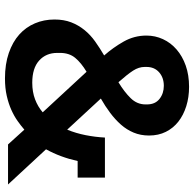

<svg xmlns="http://www.w3.org/2000/svg" viewBox="-24 -726 762 753"><g transform="rotate(90 356.5 -349.0)"><path d="M488 -64Q473 -51 454 -37.5Q435 -24 410.5 -13Q386 -2 355.5 5Q325 12 287 12Q231 12 187.5 -3Q144 -18 115 -44Q86 -70 71 -105.5Q56 -141 56 -182Q56 -219 67 -247.5Q78 -276 97 -299.5Q116 -323 142 -341.5Q168 -360 197 -377Q166 -412 142.5 -453.5Q119 -495 119 -543Q119 -577 133 -607.5Q147 -638 173.5 -661Q200 -684 237 -697Q274 -710 320 -710Q361 -710 396 -699Q431 -688 456.5 -668Q482 -648 496.5 -619Q511 -590 511 -553Q511 -520 499.5 -492.5Q488 -465 468 -442.5Q448 -420 422 -400.5Q396 -381 366 -364L488 -232Q502 -266 509.5 -304Q517 -342 519 -380H676V-273H611Q596 -205 565 -149L703 0H546ZM316 -611Q284 -611 263 -592.5Q242 -574 242 -543V-536Q242 -513 256.5 -490.5Q271 -468 302 -433Q340 -456 364.5 -481Q389 -506 389 -539V-545Q389 -577 367.5 -594Q346 -611 316 -611ZM304 -95Q340 -95 369 -106Q398 -117 420 -136L261 -308Q226 -287 206.5 -263.5Q187 -240 187 -204V-193Q187 -149 217 -122Q247 -95 304 -95Z"/></g></svg>

Font: IBM Plex Sans KR SmBld
Style: Regular
Weight: 600
Designer: Mike Abbink; Paul van der Laan; Pieter van Rosmalen; Wujin Sim; Chorong Kim; Dohee Lee;
Foundry: Sandoll Inc.
Version: Version 1.002